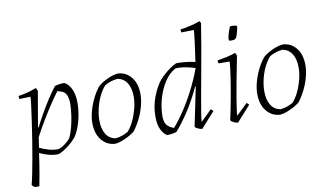

<svg xmlns="http://www.w3.org/2000/svg" viewBox="-87 -905 2213 1299"><g transform="rotate(-10 1019.5 -256.0)"><path d="M56 200Q42 193 36 182Q43 157 52.5 110Q62 63 72.5 4Q83 -55 93 -118.5Q103 -182 111.5 -240Q120 -298 125.5 -342Q131 -386 132 -407L56 -405Q53 -413 53 -426Q79 -429 114 -438Q149 -447 178 -459L188 -438L146 -194L150 -193Q172 -236 199.5 -284.5Q227 -333 255.5 -376.5Q284 -420 308 -450Q321 -454 337.5 -456.5Q354 -459 372 -459Q398 -449 418 -411Q438 -373 438 -314Q438 -245 419.5 -181Q401 -117 374 -81Q356 -60 330.5 -39Q305 -18 281 -4.5Q257 9 242 9Q189 9 123 -22Q112 56 101.5 116Q91 176 86 200ZM259 -25Q280 -32 302 -48Q324 -64 341 -84Q355 -113 365.5 -152Q376 -191 382 -233.5Q388 -276 389 -314Q389 -370 364 -394Q357 -400 343 -405Q329 -410 318 -413Q296 -385 265 -338.5Q234 -292 200.5 -236.5Q167 -181 139 -127L129 -57Q158 -43 191.5 -33.5Q225 -24 259 -25Z M641 6Q585 3 549 -41.5Q513 -86 513 -158Q513 -198 525.5 -242.5Q538 -287 558.5 -327.5Q579 -368 604 -398Q631 -421 671 -439Q711 -457 742 -459Q797 -456 832.5 -412Q868 -368 868 -295Q868 -255 855.5 -210Q843 -165 822 -124Q801 -83 777 -53Q749 -31 709.5 -13.5Q670 4 641 6ZM650 -30Q694 -33 738 -59Q763 -87 781 -126Q799 -165 809.5 -207Q820 -249 820 -287Q820 -343 798.5 -379Q777 -415 734 -424Q688 -421 644 -396Q619 -368 600.5 -329Q582 -290 572.5 -247.5Q563 -205 563 -167Q563 -112 584.5 -75Q606 -38 650 -30Z M998 9Q974 -4 957.5 -38Q941 -72 941 -128Q941 -199 965.5 -262.5Q990 -326 1022 -366Q1043 -390 1069 -411.5Q1095 -433 1116.5 -446Q1138 -459 1147 -459Q1207 -459 1272 -445Q1283 -520 1290.5 -579Q1298 -638 1299 -660L1214 -658Q1210 -666 1210 -679Q1236 -682 1276.5 -691Q1317 -700 1346 -712L1355 -698Q1343 -622 1328.5 -538Q1314 -454 1299 -372.5Q1284 -291 1271.5 -221Q1259 -151 1251 -102.5Q1243 -54 1243 -38L1319 -112L1334 -97L1239 9Q1229 9 1213 2Q1197 -5 1190 -13L1245 -280L1241 -282Q1200 -192 1151.5 -118.5Q1103 -45 1062 0Q1048 4 1032.5 6.5Q1017 9 998 9ZM1051 -30Q1069 -49 1096.5 -86Q1124 -123 1154.5 -173Q1185 -223 1214 -282Q1243 -341 1266 -404Q1239 -413 1204.5 -420Q1170 -427 1133 -426Q1089 -404 1056.5 -355Q1024 -306 1006 -243.5Q988 -181 988 -119Q988 -99 993.5 -82Q999 -65 1010 -55Q1016 -48 1028 -41.5Q1040 -35 1051 -30Z M1500 -408H1425Q1421 -416 1421 -429Q1447 -433 1482.5 -440.5Q1518 -448 1547 -459L1556 -438Q1521 -262 1504.5 -164.5Q1488 -67 1487 -37L1565 -112L1580 -97L1485 9Q1475 9 1459 2.5Q1443 -4 1435 -15Q1443 -50 1452 -95.5Q1461 -141 1469.5 -189Q1478 -237 1485 -281.5Q1492 -326 1496 -359.5Q1500 -393 1500 -408ZM1523 -546Q1521 -554 1519 -560Q1523 -584 1530.5 -606.5Q1538 -629 1544 -642Q1563 -643 1575 -641Q1587 -639 1592 -636Q1589 -612 1581.5 -587.5Q1574 -563 1571 -558Q1569 -556 1564 -552Q1559 -548 1555 -547Q1545 -545 1523 -546Z M1774 6Q1718 3 1682 -41.5Q1646 -86 1646 -158Q1646 -198 1658.5 -242.5Q1671 -287 1691.5 -327.5Q1712 -368 1737 -398Q1764 -421 1804 -439Q1844 -457 1875 -459Q1930 -456 1965.5 -412Q2001 -368 2001 -295Q2001 -255 1988.5 -210Q1976 -165 1955 -124Q1934 -83 1910 -53Q1882 -31 1842.5 -13.5Q1803 4 1774 6ZM1783 -30Q1827 -33 1871 -59Q1896 -87 1914 -126Q1932 -165 1942.5 -207Q1953 -249 1953 -287Q1953 -343 1931.5 -379Q1910 -415 1867 -424Q1821 -421 1777 -396Q1752 -368 1733.5 -329Q1715 -290 1705.5 -247.5Q1696 -205 1696 -167Q1696 -112 1717.5 -75Q1739 -38 1783 -30Z"/></g></svg>

Font: Labrada Lght
Style: Italic
Weight: 300
Italic angle: -7°
Designer: Mercedes Jáuregui
Foundry: Omnibus-Type Team
Version: Version 1.000; ttfautohint (v1.8.4.7-5d5b)